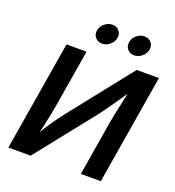

<svg xmlns="http://www.w3.org/2000/svg" viewBox="-164 -1068 1088 1196"><g transform="rotate(20 380.5 -470.5)"><path d="M640.6 0H508.3L567.9 -361.3Q571.8 -384.3 579.6 -421.4Q587.4 -458.5 597.7 -506.1Q607.9 -553.7 620.1 -607.9H638.2Q596.7 -547.4 567.4 -504.4Q538.1 -461.4 513.7 -428Q489.3 -394.5 462.4 -360.8L175.8 0H27.8L148.4 -727.5H281.2L217.8 -345.7Q213.4 -317.4 205.3 -278.6Q197.3 -239.7 187.7 -197.3Q178.2 -154.8 167.5 -113.8H153.3Q179.7 -161.1 205.1 -200.4Q230.5 -239.7 253.7 -271.2Q276.9 -302.7 295.9 -326.7L613.8 -727.5H761.2ZM566.4 -807.6Q538.6 -807.6 522 -827.1Q505.4 -846.7 509.8 -874.5Q514.2 -901.9 537.6 -921.4Q561 -940.9 588.9 -940.9Q617.2 -940.9 633.8 -921.4Q650.4 -901.9 645.5 -874.5Q641.1 -846.7 617.9 -827.1Q594.7 -807.6 566.4 -807.6ZM354 -807.6Q325.7 -807.6 309.1 -827.1Q292.5 -846.7 296.9 -874.5Q301.8 -901.9 325 -921.4Q348.1 -940.9 376.5 -940.9Q404.3 -940.9 420.9 -921.4Q437.5 -901.9 433.1 -874.5Q428.2 -846.7 405 -827.1Q381.8 -807.6 354 -807.6Z"/></g></svg>

Font: Inter SemiBold
Style: Italic
Weight: 600
Italic angle: -9.3988°
Designer: Rasmus Andersson
Foundry: rsms
Version: Version 4.001;git-66647c0bb